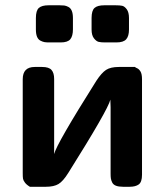

<svg xmlns="http://www.w3.org/2000/svg" viewBox="-20 -714 632 734"><path d="M66.9 -51.8V-411.1Q66.9 -458 112.8 -458H141.1Q167 -458 177 -446.5Q187 -435.1 187 -412.1V-125Q195.8 -163.1 348.1 -404.8Q368.2 -435.5 385.5 -446.8Q402.8 -458 434.1 -458H496.1Q497.1 -456.1 504.2 -453.1Q511.2 -450.2 517.1 -440.7Q522.9 -431.2 522.9 -411.1V-45.9Q522.9 -18.1 510.5 -9Q498 0 476.1 0H450.2Q434.1 0 423.6 -3.9Q413.1 -7.8 408.9 -16.4Q404.8 -24.9 403.8 -32Q402.8 -39.1 402.8 -49.8V-304.2Q402.8 -309.1 402.3 -318.6Q401.9 -328.1 401.9 -333Q393.1 -294.9 241.2 -53.2Q221.2 -21 203.6 -10.5Q186 0 155.8 0H94.2Q81.1 -7.8 75 -16.4Q68.8 -24.9 67.9 -31.2Q66.9 -37.6 66.9 -51.8ZM117.2 -601.1V-645Q117.2 -673.8 128.7 -683.8Q140.1 -693.8 166 -693.8H208Q219.2 -693.8 226.1 -692.9Q232.9 -691.9 241.5 -687.5Q250 -683.1 254.4 -672.6Q258.8 -662.1 258.8 -645V-602.1Q258.8 -576.2 248.8 -564Q238.8 -551.8 211.9 -551.8H168Q156.7 -551.8 149.9 -553Q143.1 -554.2 134.5 -558.6Q126 -563 121.6 -573.5Q117.2 -584 117.2 -601.1ZM330.1 -601.1V-645Q330.1 -673.8 341.6 -683.8Q353 -693.8 378.9 -693.8H421.9Q438 -693.8 447 -691.9Q456.1 -689.9 464.6 -678.5Q473.1 -667 473.1 -645V-601.1Q473.1 -576.2 462.6 -564Q452.1 -551.8 424.8 -551.8H381.8Q365.7 -551.8 356.9 -554Q348.1 -556.2 339.1 -567.6Q330.1 -579.1 330.1 -601.1Z"/></svg>

Font: CMU Sans Serif
Style: Bold
Weight: 700
Version: Version 0.7.0